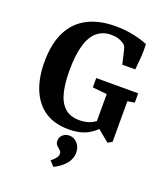

<svg xmlns="http://www.w3.org/2000/svg" viewBox="-145 -682 870 1002"><g transform="rotate(20 290.0 -180.5)"><path d="M276 9Q198 9 145.5 -25.5Q93 -60 65.5 -125Q38 -190 38 -279Q38 -382 72.5 -449Q107 -516 171 -548.5Q235 -581 325 -581Q373 -581 420 -572Q467 -563 504 -547Q506 -512 503.5 -476Q501 -440 497 -404H425L406 -484Q403 -495 399 -501Q395 -507 387 -512Q376 -520 358.5 -525.5Q341 -531 317 -531Q273 -531 241 -505Q209 -479 192.5 -423.5Q176 -368 176 -280Q176 -211 188.5 -160.5Q201 -110 231 -82.5Q261 -55 313 -55Q354 -55 384.5 -71.5Q415 -88 434 -119L453 -80Q429 -41 385.5 -16Q342 9 276 9ZM491 5 422 -52H401V-232L321 -240V-292H554V-240L515 -234V-8ZM356 111Q355 148 329.5 176Q304 204 269 220L244 193Q257 183 267.5 170.5Q278 158 278 145Q278 134 272 128.5Q266 123 262 119Q255 114 248.5 106Q242 98 242 83Q242 65 256.5 51.5Q271 38 292 38Q319 38 337.5 58.5Q356 79 356 111Z"/></g></svg>

Font: Yrsa SemiBold
Style: Regular
Weight: 600
Version: Version 2.004